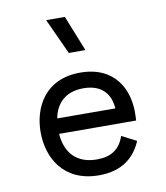

<svg xmlns="http://www.w3.org/2000/svg" viewBox="-85 -820 779 901"><g transform="rotate(-10 305.0 -370.0)"><path d="M285 -750H196L274 -580H353ZM79 -236C79 -117 144 10 315 10C429 10 488 -47 518 -118L448 -154C428 -93 385 -65 318 -65C222 -65 170 -122 163 -214L530 -213L531 -235C537 -361 474 -480 310 -480C142 -480 79 -354 79 -236ZM167 -287C181 -360 229 -405 312 -405C387 -405 438 -368 444 -286Z"/></g></svg>

Font: Necto Mono
Style: Regular
Weight: 400
Designer: Marco Condello
Foundry: Collletttivo
Version: Version 1.300;Glyphs 3.2 (3217)